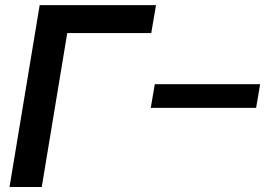

<svg xmlns="http://www.w3.org/2000/svg" viewBox="-20 -748 1061 768"><path d="M604 -727.5 585 -615.7H249L147 0H18.1L138.7 -727.5ZM583 -316.4 599.1 -411.1H1020.5L1004.4 -316.4Z"/></svg>

Font: Inter Display SemiBold
Style: Italic
Weight: 600
Italic angle: -9.39999°
Designer: Rasmus Andersson
Foundry: rsms
Version: Version 4.000;git-a52131595